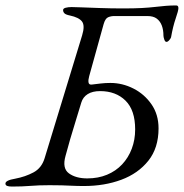

<svg xmlns="http://www.w3.org/2000/svg" viewBox="-40 -681 676 706"><path d="M4 5Q-8 5 -14 2.5Q-20 0 -20 -6Q-20 -18 16 -24Q53 -31 83 -47Q113 -63 124 -99L262 -551Q273 -587 261.5 -602Q250 -617 217 -624Q202 -627 197 -632Q192 -637 192 -644Q192 -650 201.5 -652.5Q211 -655 223 -655Q231 -655 258.5 -654Q286 -653 327 -651.5Q368 -650 413 -650Q453 -650 481 -651.5Q509 -653 530 -655.5Q551 -658 569.5 -659.5Q588 -661 608 -661Q616 -661 616 -651Q616 -642 606 -613Q596 -584 589 -544Q588 -540 582.5 -533.5Q577 -527 572 -527Q567 -527 564 -536Q561 -545 561 -550Q561 -571 555 -587Q549 -603 536.5 -612.5Q524 -622 502 -622H380Q368 -622 357.5 -617.5Q347 -613 341 -592L288 -401Q284 -387 285.5 -378Q287 -369 297 -370Q314 -372 330.5 -374Q347 -376 366 -376Q410 -376 450.5 -355.5Q491 -335 517 -297.5Q543 -260 543 -209Q543 -137 505.5 -90Q468 -43 406 -20Q344 3 269 3Q244 3 225 2Q206 1 186.5 0.5Q167 0 142 0Q102 0 72 2.5Q42 5 4 5ZM281 -25Q321 -25 353.5 -38.5Q386 -52 409 -76.5Q432 -101 444.5 -134Q457 -167 457 -205Q457 -276 421.5 -311Q386 -346 328 -346Q300 -346 282.5 -335Q265 -324 259 -304Q250 -274 239 -238.5Q228 -203 218 -169Q208 -135 201 -108Q188 -62 213.5 -43.5Q239 -25 281 -25Z"/></svg>

Font: EB Garamond
Style: Italic
Weight: 400
Italic angle: -17.2°
Designer: Georg Duffner and Octavio Pardo
Foundry: Georg Duffner
Version: Version 1.001